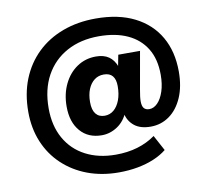

<svg xmlns="http://www.w3.org/2000/svg" viewBox="-92 -819 1181 1087"><g transform="rotate(-10 498.5 -275.5)"><path d="M506 165Q408 165 326.5 134.5Q245 104 184.5 47Q124 -10 91.5 -88.5Q59 -167 59 -261Q59 -365 92.5 -448.5Q126 -532 188 -592Q250 -652 336 -684Q422 -716 526 -716Q657 -716 749 -669.5Q841 -623 889.5 -538.5Q938 -454 938 -339Q938 -253 910.5 -190Q883 -127 835.5 -93Q788 -59 728 -59Q669 -59 635 -86Q601 -113 591 -157L600 -167Q579 -115 537 -87Q495 -59 447 -59Q369 -59 323.5 -111.5Q278 -164 278 -253Q278 -325 305.5 -382Q333 -439 381 -471.5Q429 -504 490 -504Q535 -504 563.5 -484.5Q592 -465 607 -425H604L617 -492H742L704 -277Q700 -255 698 -239Q696 -223 696 -211Q696 -182 706.5 -170Q717 -158 737 -158Q763 -158 785 -180.5Q807 -203 820.5 -244Q834 -285 834 -339Q834 -429 796.5 -490Q759 -551 690.5 -582.5Q622 -614 526 -614Q421 -614 342 -571Q263 -528 219.5 -449Q176 -370 176 -261Q176 -161 217 -88Q258 -15 332.5 24Q407 63 506 63Q574 63 631 46Q688 29 734 -4L782 85Q751 110 708.5 128Q666 146 614.5 155.5Q563 165 506 165ZM482 -165Q512 -165 534.5 -184Q557 -203 570 -237.5Q583 -272 583 -318Q583 -356 566.5 -376Q550 -396 516 -396Q485 -396 462 -378.5Q439 -361 426 -329.5Q413 -298 413 -255Q413 -210 431 -187.5Q449 -165 482 -165Z"/></g></svg>

Font: Nunito Sans 8pt Black
Style: Regular
Weight: 900
Version: Version 3.101;gftools[0.9.27]